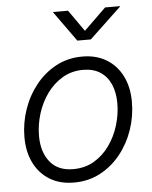

<svg xmlns="http://www.w3.org/2000/svg" viewBox="-54 -790 669 845"><g transform="rotate(-5 281.0 -367.0)"><path d="M239.3 11.2Q177.2 11.2 132.3 -16.1Q87.4 -43.5 63 -92.5Q38.6 -141.6 38.6 -206.1Q38.6 -268.6 58.8 -327.9Q79.1 -387.2 116.7 -434.6Q154.3 -481.9 206.5 -510Q258.8 -538.1 322.8 -538.1Q384.8 -538.1 429.7 -510.7Q474.6 -483.4 499 -434.3Q523.4 -385.3 523.4 -320.3Q523.4 -257.3 503.2 -198Q482.9 -138.7 445.3 -91.6Q407.7 -44.4 355.5 -16.6Q303.2 11.2 239.3 11.2ZM240.7 -47.9Q292.5 -47.9 332.8 -71.5Q373 -95.2 401.4 -135Q429.7 -174.8 444.3 -223.1Q459 -271.5 459 -320.3Q459 -367.7 443.4 -403.6Q427.7 -439.5 397 -459.5Q366.2 -479.5 321.3 -479.5Q271 -479.5 230.7 -455.8Q190.4 -432.1 161.9 -392.8Q133.3 -353.5 118.2 -304.7Q103 -255.9 103 -206.1Q103 -135.3 138.2 -91.6Q173.3 -47.9 240.7 -47.9ZM278.3 -744.6 344.7 -649.9 441.9 -744.6H508.3L507.8 -742.7L367.2 -609.9H307.6L212.4 -742.7L212.9 -744.6Z"/></g></svg>

Font: Inter 24pt Light
Style: Italic
Weight: 300
Italic angle: -9.3988°
Designer: Rasmus Andersson
Foundry: rsms
Version: Version 4.001;git-66647c0bb